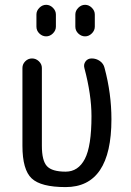

<svg xmlns="http://www.w3.org/2000/svg" viewBox="-20 -760 540 790"><path d="M250 9.8Q148.4 9.8 110.4 -25.9Q72.3 -61.5 72.3 -160.2V-480.5Q72.3 -496.1 84 -507.8Q95.7 -519.5 111.8 -519.5Q127.9 -519.5 140.1 -507.8Q152.3 -496.1 152.3 -480.5V-160.2Q152.3 -98.6 173.3 -76.2Q194.3 -53.7 250 -53.7Q301.8 -53.7 329.1 -106Q356.4 -158.2 356.4 -282.2Q356.4 -370.1 327.1 -480.5Q323.2 -495.1 332 -507.3Q340.8 -519.5 357.4 -519.5Q376 -519.5 391.1 -508.8Q406.2 -498 410.2 -480.5Q438.5 -375 438.5 -269.5Q438.5 9.8 250 9.8ZM290 -700.2Q290 -715.8 302.2 -728Q314.5 -740.2 330.1 -740.2Q345.7 -740.2 357.9 -728Q370.1 -715.8 370.1 -700.2V-650.4Q370.1 -634.8 357.9 -622.6Q345.7 -610.4 330.1 -610.4Q314.5 -610.4 302.2 -622.1Q290 -633.8 290 -650.4ZM129.9 -700.2Q129.9 -715.8 142.1 -728Q154.3 -740.2 169.9 -740.2Q185.5 -740.2 197.8 -728Q210 -715.8 210 -700.2V-650.4Q210 -634.8 197.8 -622.6Q185.5 -610.4 169.9 -610.4Q154.3 -610.4 142.1 -622.1Q129.9 -633.8 129.9 -650.4Z"/></svg>

Font: Rounded-X Mgen+ 1mn regular
Style: Regular
Weight: 400
Designer: [Source Han Sans]
Ryoko NISHIZUKA  (kana & ideographs); Paul D. Hunt (Latin, Greek & Cyrillic); Wenlong ZHANG  (bopomofo
Version: Version 1.059.20150602